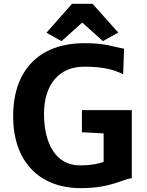

<svg xmlns="http://www.w3.org/2000/svg" viewBox="-20 -977 769 1005"><path d="M48.8 -367.7C48.8 -140.1 177.7 7.8 403.8 7.8C562.5 7.8 625.5 -41.5 669.9 -43.9V-400.4H408.7V-284.7L522.5 -278.8V-129.9C493.7 -119.1 455.6 -111.3 397.9 -111.3C269 -111.3 210.4 -231 210.4 -380.9C210.4 -536.1 290.5 -627.9 419.9 -627.9C528.3 -627.9 577.6 -610.8 624.5 -588.4L629.4 -721.7C564 -734.4 532.2 -751 419.4 -751C211.4 -751 48.8 -634.3 48.8 -367.7ZM302.2 -761.7 410.6 -858.9 518.6 -761.7 599.1 -806.6 464.4 -957H356.9L223.1 -805.7Z"/></svg>

Font: Merriweather Sans
Style: Bold
Weight: 700
Designer: Eben Sorkin ( eben@eyebytes.com )
Foundry: Eben Sorkin
Version: Version 1.003